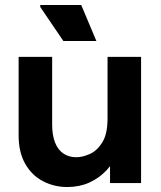

<svg xmlns="http://www.w3.org/2000/svg" viewBox="-20 -737 648 773"><path d="M548 -508V0H423V-121L456 -128Q439 -83 408.5 -51Q378 -19 338.5 -1.5Q299 16 251 16Q198 16 153 -7.5Q108 -31 81.5 -77.5Q55 -124 55 -192V-508H190V-235Q190 -193 201.5 -163.5Q213 -134 235 -119Q257 -104 288 -104Q312 -104 341.5 -117Q371 -130 392 -164Q413 -198 413 -261V-508ZM368 -572H235L142 -709V-717H307Z"/></svg>

Font: Fustat ExtraBold
Style: Regular
Weight: 800
Designer: Mohamed Gaber, Khaled Hosny, Laura Garcia Mut
Foundry: Kief Type Foundry, Alif Type Foundry, Hard Type Foundry
Version: Version 1.007